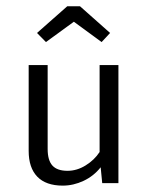

<svg xmlns="http://www.w3.org/2000/svg" viewBox="-20 -580 466 608"><path d="M130.9 -108.4Q130.9 -72.3 146 -55.7Q161.1 -39.1 193.8 -39.1Q223.6 -39.1 251.2 -56.2Q278.8 -73.2 295.4 -98.6V-374H355V0H303.7L298.8 -50.3Q276.9 -22.5 244.6 -7.3Q212.4 7.8 178.7 7.8Q125.5 7.8 98.1 -20.5Q70.8 -48.8 70.8 -102.1V-374H130.9ZM97.2 -475.6 192.9 -560.1H233.4L328.6 -475.6L301.8 -446.8L213.9 -511.2L125.5 -446.8Z"/></svg>

Font: Amiri Typewriter
Style: Regular
Weight: 400
Monospace: yes
Designer: Khaled Hosny
Version: Version 1.1